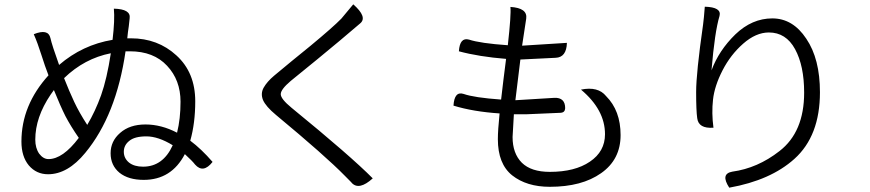

<svg xmlns="http://www.w3.org/2000/svg" viewBox="-20 -820 4020 887"><path d="M577 -169Q552 -149 552 -119Q552 -89 576 -69Q600 -50 641 -50Q733 -50 778 -149Q711 -190 656 -190Q602 -190 577 -169ZM79 -166Q79 -334 204 -472Q188 -513 171 -567Q154 -621 136 -662Q203 -689 213 -644Q220 -612 253 -520Q361 -613 500 -636Q511 -728 506 -780Q585 -778 579 -736Q576 -708 575 -699Q574 -690 571 -671L568 -643H585Q709 -643 795 -564Q882 -485 882 -352Q882 -251 859 -170Q910 -132 962 -72Q919 -17 881 -60Q869 -76 834 -108Q772 11 644 11Q573 11 532 -22Q491 -56 491 -112Q491 -168 535 -206Q579 -245 652 -245Q725 -245 798 -207Q814 -271 814 -350Q814 -450 752 -516Q690 -583 580 -583H560Q517 -287 374 -114Q293 -15 202 -15Q148 -15 113 -56Q79 -97 79 -166ZM143 -175Q143 -136 161 -110Q180 -85 204 -85Q270 -85 344 -183Q306 -238 282 -284Q259 -330 229 -404L214 -383Q143 -278 143 -175ZM276 -459Q300 -398 323 -349Q346 -300 383 -243Q420 -305 447 -380Q474 -456 492 -574Q370 -550 276 -459Z M1612 -800Q1679 -741 1644 -712Q1552 -633 1447 -547Q1342 -462 1323 -446Q1277 -407 1277 -385Q1277 -363 1327 -322Q1600 -99 1702 4Q1639 61 1605 25Q1609 28 1573 -8Q1484 -99 1255 -289Q1208 -328 1195 -358Q1183 -388 1198 -415Q1214 -443 1246 -470Q1278 -497 1328 -538Q1379 -579 1414 -608Q1519 -695 1557 -734L1612 -800Z M2326 -611Q2342 -753 2338 -788Q2418 -783 2411 -734L2392 -609L2599 -622Q2597 -555 2547 -553L2384 -545L2361 -357L2541 -368Q2591 -370 2591 -320Q2590 -301 2572 -299L2410 -292Q2391 -292 2381 -292H2354L2348 -187Q2348 -111 2391 -68Q2434 -26 2520 -26Q2636 -26 2705 -73Q2775 -120 2775 -200Q2775 -313 2664 -406Q2743 -422 2780 -376Q2847 -309 2847 -196Q2847 -83 2757 -20Q2668 43 2520 43Q2413 43 2346 -10Q2280 -63 2280 -177Q2280 -218 2288 -296Q2166 -304 2075 -332Q2079 -400 2122 -386Q2170 -369 2295 -360Q2305 -448 2318 -548Q2193 -558 2100 -583Q2104 -649 2147 -637Q2198 -620 2326 -611Z M3236 -789Q3315 -787 3304 -746Q3282 -674 3267 -495Q3301 -587 3377 -661Q3454 -735 3548 -735Q3643 -735 3705 -641Q3768 -548 3768 -394Q3768 -192 3650 -86Q3540 13 3349 47Q3307 -17 3363 -27Q3480 -43 3581 -122Q3695 -210 3695 -392Q3695 -516 3653 -593Q3611 -670 3532 -670Q3472 -670 3413 -618Q3355 -567 3318 -495Q3281 -423 3274 -360Q3267 -298 3276 -230Q3207 -225 3201 -274Q3196 -309 3196 -395Q3196 -482 3228 -706Q3232 -735 3236 -789Z"/></svg>

Font: Swei Half Moon CJK TC
Style: DemiLight
Weight: 350
Version: Version 2.125